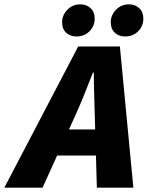

<svg xmlns="http://www.w3.org/2000/svg" viewBox="-86 -864 680 884"><path d="M-66 0 274 -650H466L528 0H360L350 -344Q349 -391 347.5 -436Q346 -481 346 -530H342Q323 -482 305 -436.5Q287 -391 266 -344L110 0ZM110 -148 138 -268H440L412 -148ZM266 -696Q238 -696 219 -713Q200 -730 200 -762Q200 -794 224 -819Q248 -844 284 -844Q312 -844 331 -826.5Q350 -809 350 -778Q350 -744 326 -720Q302 -696 266 -696ZM490 -696Q462 -696 443 -713Q424 -730 424 -762Q424 -794 448 -819Q472 -844 508 -844Q536 -844 555 -826.5Q574 -809 574 -778Q574 -744 550 -720Q526 -696 490 -696Z"/></svg>

Font: Source Sans 3 Black
Style: Italic
Weight: 900
Italic angle: -11°
Designer: Paul D. Hunt
Foundry: Adobe
Version: Version 3.052;hotconv 1.1.0;makeotfexe 2.6.0